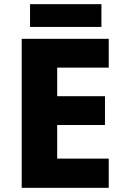

<svg xmlns="http://www.w3.org/2000/svg" viewBox="-20 -900 595 920"><path d="M501 0H84V-714H501V-576H254V-439H483V-301H254V-140H501ZM466 -880V-771H124V-880Z"/></svg>

Font: Noto Sans Malayalam ExtraBold
Style: Regular
Weight: 800
Designer: Jelle Bosma - Monotype Design Team
Foundry: Monotype Imaging Inc.
Version: Version 2.104; ttfautohint (v1.8.4.7-5d5b)